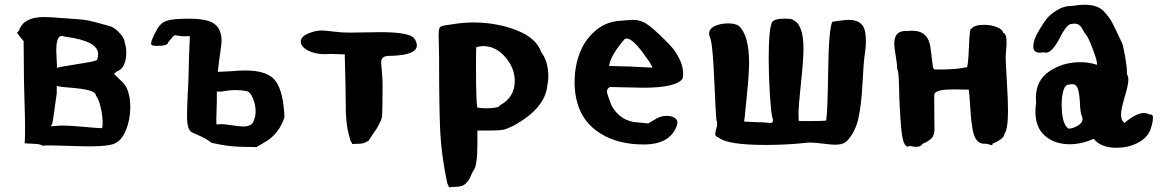

<svg xmlns="http://www.w3.org/2000/svg" viewBox="-20 -617 4941 812"><path d="M52 -478 61 -489Q80 -545 167 -545Q189 -545 236.5 -541Q284 -537 305 -536Q330 -535 354.5 -530Q379 -525 404 -517.5Q429 -510 442 -507Q460 -504 483 -480.5Q506 -457 507 -439Q514 -418 514 -396Q514 -328 473 -314L462 -305L489 -278Q531 -246 531 -164Q531 -112 513 -67.5Q495 -23 465 -10Q437 2 361 2Q332 2 274.5 0Q217 -2 195 -2Q168 -2 158 -1Q154 -8 119 -9L84 -11L85 -23Q86 -41 86 -79Q86 -115 83.5 -195Q81 -275 81 -318L80 -443Q62 -464 52 -478ZM194 -83 224 -85Q230 -86 247 -86Q275 -86 335 -80.5Q395 -75 407 -75H412Q414 -81 414 -98Q414 -128 405.5 -164Q397 -200 386 -212Q385 -227 357.5 -234.5Q330 -242 285.5 -245.5Q241 -249 232 -251L220 -254V-223Q217 -206 211.5 -162Q206 -118 201 -93ZM218 -403Q218 -389 219.5 -367Q221 -345 221 -339Q221 -332 220 -330Q232 -334 275 -340.5Q318 -347 354 -353.5Q390 -360 391 -365Q395 -381 395 -388Q395 -443 261 -461Q254 -462 250 -463Q244 -465 241 -465Q218 -465 218 -403Z M619 -433Q619 -447 643 -491Q659 -521 686 -529.5Q713 -538 779 -538Q859 -538 888 -515Q917 -492 917 -446Q917 -432 914 -413.5Q911 -395 908 -370Q905 -345 903 -329L901 -313L961 -316Q991 -319 1017 -319Q1115 -319 1147 -272.5Q1179 -226 1183 -121Q1159 -48 1097 -14L1065 5L1005 4Q943 3 875 -13Q851 -31 826 -42Q801 -53 792 -57Q783 -61 777 -76.5Q771 -92 771 -125Q771 -153 773 -201Q777 -264 778 -318.5Q779 -373 781 -417L783 -464H753Q743 -464 733 -466Q723 -468 721 -468Q717 -468 713 -464Q709 -460 691 -438Q691 -423 645 -423Q623 -423 621 -428Q619 -428 619 -433ZM895 -91 917 -92Q931 -92 962 -87Q993 -82 1009 -82Q1049 -82 1055 -112Q1061 -126 1061 -146Q1061 -174 1050 -200.5Q1039 -227 1025 -231Q1003 -236 979 -236Q947 -236 919 -230H897V-190Q897 -178 896 -153Q895 -128 895 -120Z M1252 -441Q1252 -465 1293 -479Q1317 -488 1342 -488Q1354 -488 1390 -483.5Q1426 -479 1457 -479Q1478 -479 1522.5 -480Q1567 -481 1589 -481Q1717 -481 1734 -452Q1743 -437 1743 -425Q1743 -385 1638 -381H1634Q1609 -381 1600.5 -374.5Q1592 -368 1592 -352Q1592 -346 1595 -315Q1598 -284 1598 -258Q1598 -204 1597.5 -182.5Q1597 -161 1596.5 -139Q1596 -117 1590.5 -107Q1585 -97 1581 -87.5Q1577 -78 1563.5 -59Q1550 -40 1539 -22Q1537 -21 1531.5 -18Q1526 -15 1523 -13.5Q1520 -12 1513 -10.5Q1506 -9 1497 -9L1470 -8L1462 -23Q1454 -50 1450.5 -67.5Q1447 -85 1445 -107Q1443 -129 1442.5 -142Q1442 -155 1442 -193Q1442 -231 1441 -262L1438 -387L1375 -389Q1367 -388 1353 -388Q1311 -388 1281.5 -404Q1252 -420 1252 -441Z M1835 -468Q1835 -480 1836 -487Q1837 -494 1839 -499Q1841 -504 1847 -506Q1853 -508 1857 -509Q1861 -510 1874 -511.5Q1887 -513 1897 -515Q1941 -522 1981 -522Q2081 -522 2165 -489Q2249 -456 2269 -396Q2299 -358 2299 -293Q2299 -276 2295 -258Q2287 -159 2151 -85Q2125 -72 2109 -68.5Q2093 -65 2061 -65H1999V-10Q1999 85 1983 103Q1979 109 1970 129.5Q1961 150 1947 161.5Q1933 173 1907 173H1903L1879 175L1871 156Q1847 40 1842 -56.5Q1837 -153 1837 -373Q1837 -399 1836 -430Q1835 -461 1835 -468ZM1993 -336Q1993 -160 2001 -160Q2001 -160 2001 -162Q2017 -159 2035 -159Q2091 -159 2095 -172Q2157 -206 2157 -274Q2157 -329 2117 -375.5Q2077 -422 2023 -422Q2013 -422 1995 -418Q1993 -424 1993 -336Z M2410 -269Q2410 -332 2430 -388Q2450 -444 2495 -484.5Q2540 -525 2601 -529Q2647 -533 2657 -533Q2687 -533 2711.5 -518Q2736 -503 2784 -456Q2810 -431 2825 -413Q2840 -395 2854.5 -365.5Q2869 -336 2869 -306Q2869 -299 2867 -285Q2841 -246 2700 -246Q2687 -246 2561 -249Q2547 -245 2547 -229Q2547 -220 2566 -171Q2604 -102 2681 -99L2721 -95L2749 -111Q2771 -127 2800 -127Q2819 -127 2832 -119.5Q2845 -112 2845 -98Q2845 -94 2843 -88Q2816 -6 2702 -6Q2595 -6 2521 -51.5Q2447 -97 2423 -177Q2410 -219 2410 -269ZM2556 -338Q2571 -337 2609.5 -336.5Q2648 -336 2676 -334L2740 -331L2727 -355Q2725 -357 2715 -371.5Q2705 -386 2696 -398Q2687 -410 2674.5 -424Q2662 -438 2650.5 -446Q2639 -454 2630 -454Q2626 -454 2622 -452Q2562 -383 2556 -338Z M2979 -475Q2979 -496 3003.5 -507Q3028 -518 3059 -518Q3089 -518 3104 -508Q3148 -469 3148 -351Q3148 -304 3138.5 -212Q3129 -120 3129 -117L3127 -103L3185 -100H3195Q3206 -100 3220 -98.5Q3234 -97 3237 -97Q3249 -97 3249 -107Q3249 -113 3246 -122Q3241 -137 3236 -216Q3231 -295 3231 -370Q3231 -485 3243 -518Q3246 -538 3299 -538Q3334 -538 3334 -532Q3378 -515 3378 -410Q3378 -365 3367.5 -267Q3357 -169 3357 -132Q3357 -128 3357.5 -121.5Q3358 -115 3358 -112Q3354 -106 3364 -105Q3368 -105 3378 -105H3406Q3460 -105 3474 -107Q3480 -143 3482.5 -318.5Q3485 -494 3500 -525Q3552 -533 3569 -533Q3606 -533 3624 -514Q3642 -495 3642 -446Q3642 -415 3637 -386Q3632 -351 3627.5 -262Q3623 -173 3610 -115.5Q3597 -58 3563 -22Q3547 -5 3512 -5Q3496 -5 3461 -9.5Q3426 -14 3409 -14Q3395 -14 3389 -13Q3306 -4 3217 -4Q3055 -4 3018 -36Q3005 -39 3005 -51Q3005 -57 3009 -71.5Q3013 -86 3013 -94Q3013 -102 3010 -108Q3007 -131 3000.5 -282Q2994 -433 2983 -458Q2979 -466 2979 -475Z M3762 -433Q3762 -486 3810 -486H3820Q3827 -487 3839 -487Q3908 -487 3916 -410Q3917 -400 3918.5 -390Q3920 -380 3920.5 -373.5Q3921 -367 3922 -360Q3923 -353 3923.5 -349Q3924 -345 3924.5 -340.5Q3925 -336 3925.5 -334Q3926 -332 3927 -329.5Q3928 -327 3929 -326Q3930 -325 3931 -324Q3932 -323 3946 -323Q4032 -323 4066 -333L4068 -331Q4074 -331 4077.5 -413Q4081 -495 4086 -495Q4087 -495 4087 -494Q4099 -512 4142 -512Q4171 -512 4195.5 -502.5Q4220 -493 4222 -479Q4237 -475 4237 -439Q4237 -427 4235 -404.5Q4233 -382 4233 -378Q4233 -358 4238 -275.5Q4243 -193 4243 -150Q4243 -70 4228 -51Q4228 -39 4210 -26.5Q4192 -14 4178 -10Q4178 -3 4173 -3Q4171 -3 4163 -6Q4155 -9 4149 -9H4142Q4123 -9 4111 -24Q4099 -39 4094 -66Q4089 -93 4086.5 -120Q4084 -147 4082 -182.5Q4080 -218 4077 -238H4067Q4061 -238 4042 -238.5Q4023 -239 4012 -239Q3943 -239 3932 -221Q3931 -220 3931 -187Q3931 -166 3931.5 -122.5Q3932 -79 3932 -72Q3932 -45 3919.5 -32Q3907 -19 3882 -9Q3875 4 3854 4Q3845 4 3827 0Q3823 3 3819 3Q3798 3 3791 -78Q3784 -159 3782.5 -241Q3781 -323 3774 -325Q3775 -341 3768.5 -378.5Q3762 -416 3762 -433Z M4350 -421Q4350 -449 4375 -490Q4392 -519 4406.5 -537.5Q4421 -556 4450 -574Q4479 -592 4513 -592H4515Q4547 -597 4565 -597Q4595 -597 4616.5 -589.5Q4638 -582 4654.5 -562.5Q4671 -543 4679 -529.5Q4687 -516 4702.5 -483Q4718 -450 4725 -436Q4730 -425 4738 -380Q4746 -335 4746 -311V-303Q4752 -294 4752 -279Q4752 -259 4736.5 -207Q4721 -155 4721 -133Q4721 -108 4735 -97Q4786 -139 4817 -139Q4832 -139 4843 -132Q4844 -132 4845 -132.5Q4846 -133 4847 -133Q4856 -133 4856 -118Q4856 -98 4844 -65Q4829 -31 4789 -11.5Q4749 8 4703 8Q4636 8 4605 -30Q4554 -7 4504 -7Q4441 -7 4400 -42Q4359 -77 4359 -145Q4359 -163 4362 -184Q4361 -190 4361 -203Q4361 -277 4418 -315.5Q4475 -354 4549 -354Q4586 -354 4619 -343Q4623 -352 4602.5 -407Q4582 -462 4571 -473Q4566 -478 4559.5 -491Q4553 -504 4545 -510.5Q4537 -517 4523 -517Q4522 -517 4519 -516.5Q4516 -516 4514 -516H4512Q4500 -516 4486 -497Q4472 -478 4461 -455Q4450 -432 4434 -413Q4418 -394 4403 -394Q4401 -394 4393 -396Q4381 -394 4378 -394Q4350 -394 4350 -421ZM4470 -176Q4470 -92 4499 -73H4500Q4515 -73 4536.5 -84.5Q4558 -96 4558 -114Q4558 -121 4555 -127Q4549 -140 4547.5 -176Q4546 -212 4540 -236.5Q4534 -261 4515 -261Q4507 -261 4502 -259H4499Q4485 -259 4477.5 -234.5Q4470 -210 4470 -176Z"/></svg>

Font: NaniFont Regular
Style: Regular
Weight: 400
Designer: Nanigashitei
Version: Version 1.036